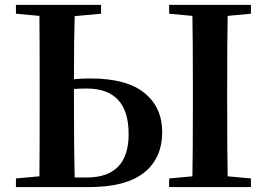

<svg xmlns="http://www.w3.org/2000/svg" viewBox="-20 -762 1088 782"><path d="M284.2 -39.1H333Q503.9 -39.1 503.9 -215.8Q503.9 -401.4 333 -401.4Q296.9 -401.4 281.2 -399.4V-345.7Q281.2 -139.6 284.2 -39.1ZM391.6 -706.1 284.2 -696.3Q281.2 -605.5 281.2 -439.5Q313.5 -442.4 348.6 -442.4Q496.1 -442.4 568.4 -383.3Q640.6 -324.2 640.6 -224.6Q640.6 -117.2 566.4 -58.6Q492.2 0 341.8 0H44.9V-35.2L140.6 -43.9Q141.6 -143.6 141.6 -345.7V-394.5Q141.6 -597.7 140.6 -697.3L44.9 -706.1V-742.2H391.6ZM1002 -706.1 907.2 -697.3Q905.3 -597.7 905.3 -394.5V-345.7Q905.3 -143.6 907.2 -43.9L1002 -35.2V0H668.9V-35.2L763.7 -43.9Q765.6 -142.6 765.6 -345.7V-394.5Q765.6 -596.7 763.7 -697.3L668.9 -706.1V-742.2H1002Z"/></svg>

Font: GenRyuMin TW TTF Bold
Style: Regular
Weight: 700
Version: Version 1.300